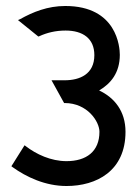

<svg xmlns="http://www.w3.org/2000/svg" viewBox="-20 -610 462 641"><path d="M18 -55 22 -52C68 -19 131 11 202 11C302 11 399 -39 399 -170C399 -239 362 -284 311 -308C350 -331 380 -367 380 -427C380 -452 371 -590 198 -590C139 -590 90 -570 47 -546L40 -543L108 -488L111 -489C137 -501 166 -508 199 -508C256 -508 295 -482 295 -426C295 -362 246 -342 196 -342H152L194 -266H196C272 -266 312 -204 312 -170C312 -104 268 -72 202 -72C150 -72 101 -95 66 -122L62 -125Z"/></svg>

Font: Charger Pro
Style: BdNar
Weight: 700
Designer: Jasper
Foundry: Cannot Into Space Fonts
Version: Version 1.09